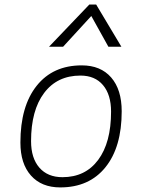

<svg xmlns="http://www.w3.org/2000/svg" viewBox="-20 -815 626 845"><path d="M245.1 9.8Q162.6 9.8 116.2 -42.5Q69.8 -94.7 69.8 -187.5Q69.8 -347.7 141.4 -437.5Q212.9 -527.3 339.8 -527.3Q422.9 -527.3 469.2 -474.1Q515.6 -420.9 515.6 -325.2Q515.6 -167.5 444.1 -78.9Q372.6 9.8 245.1 9.8ZM254.9 -35.2Q355.5 -35.2 412.1 -111.3Q468.8 -187.5 468.8 -323.7Q468.8 -398.4 433.3 -440.4Q397.9 -482.4 334 -482.4Q231.9 -482.4 174.3 -406Q116.7 -329.6 116.7 -193.8Q116.7 -119.1 153.3 -77.1Q189.9 -35.2 254.9 -35.2ZM403.3 -794.9 514.2 -609.4H457L381.8 -744.6L257.8 -609.4H195.8L373 -794.9Z"/></svg>

Font: CaskaydiaCove NF ExtraLight
Style: Italic
Weight: 200
Italic angle: -10°
Designer: Aaron Bell
Foundry: Saja Typeworks
Version: Version 2111.001; VTT 6.35;Nerd Fonts 3.2.1